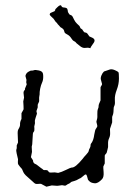

<svg xmlns="http://www.w3.org/2000/svg" viewBox="-20 -705 517 733"><path d="M75.2 -366.2 82 -382.8 80.1 -391.1 81.1 -399.9 77.1 -415Q79.1 -425.3 87.9 -430.7Q96.2 -436 100.6 -435.5Q105 -435.1 109.9 -437Q114.7 -439 128.4 -436Q142.1 -433.1 144 -423.8Q145 -419.9 145 -411.6Q145 -398.9 140.6 -389.6Q136.2 -380.4 133.3 -366.2Q130.9 -352.1 131.3 -349.1Q131.8 -346.2 130.4 -339.4Q128.9 -333 129.4 -325.7Q129.9 -318.4 128.9 -316.4Q127.9 -314.5 126 -310.1Q124 -306.2 124 -304.2V-297.4Q124 -293 123 -292L119.1 -280.8L121.1 -271Q120.1 -267.1 116.2 -256.3Q112.3 -245.6 113.3 -239.3Q113.8 -232.9 112.8 -231L110.8 -222.2Q110.8 -220.7 111.3 -212.9Q111.8 -205.1 108.9 -202.1Q106 -199.2 105.5 -194.3Q105 -189.5 103 -153.8L101.1 -145L102.1 -125L98.1 -105Q99.1 -103 106 -92.8Q106 -81.5 116.7 -78.1Q119.1 -77.1 120.1 -76.2L137.2 -63Q141.1 -61 146 -56.2Q148.9 -55.2 154.8 -55.7Q160.6 -56.2 163.1 -52.7Q166 -48.8 167.5 -47.4Q168.9 -45.9 178.7 -46.4Q188.5 -46.9 189 -46.9L202.1 -44.9Q214.8 -47.9 232.4 -56.6Q250 -65.4 253.9 -65.4Q267.1 -64 295.9 -99.1Q299.8 -105 309.1 -114.7Q318.4 -124.5 318.8 -129.4Q319.8 -134.8 322.8 -139.6Q325.7 -144.5 325.7 -149.4Q325.2 -154.8 330.1 -160.2Q337.4 -171.4 339.8 -190.9Q342.8 -210.4 347.2 -214.8L351.1 -221.2Q352.1 -225.1 350.1 -231.4Q348.1 -237.8 348.1 -241.2L351.1 -252.9Q352.1 -255.9 351.6 -269Q351.1 -282.2 354 -289.1Q356.9 -295.4 356.4 -299.8Q356 -305.7 363.8 -321.8V-371.1Q363.8 -373 367.2 -377.9Q370.6 -382.8 369.1 -386.2L365.2 -400.9Q363.3 -407.2 367.2 -417Q371.1 -426.8 377 -432.1Q377.9 -432.1 399.9 -439.9Q407.7 -441.9 418.9 -437Q430.2 -432.1 432.1 -429.2Q434.1 -426.8 434.1 -405.3Q434.1 -383.8 425.8 -362.3Q417.5 -340.8 418.5 -324.7Q419.9 -309.1 417 -302.2Q414.1 -295.9 414.1 -293.9L413.1 -276.9Q413.1 -271 408.2 -258.8V-237.8L399.9 -212.9Q399.9 -208 400.4 -197.3Q400.9 -186.5 396.5 -177.2Q392.1 -167.5 392.6 -157.2Q393.1 -147 392.6 -143.6Q392.1 -139.6 390.1 -132.8Q388.2 -126 387.7 -123.5Q387.7 -121.1 383.8 -117.2Q379.9 -113.3 379.9 -110.8V-81.1Q375 -71.3 374.5 -69.3Q374 -67.4 375.5 -48.3Q377 -28.8 369.6 -21Q353.5 -3.9 341.3 -5.4Q329.1 -6.3 322.8 -11.7Q316.9 -17.1 315.9 -19Q314.9 -21 314 -25.9Q313 -30.8 310.5 -36.6Q308.1 -42.5 299.3 -34.2Q287.1 -23.9 285.6 -23.9Q283.7 -23.9 279.3 -21Q272.5 -16.6 264.2 -14.2L253.9 -11.2Q252 -10.7 249 -7.8Q246.1 -4.9 242.2 -3.4Q238.3 -2 234.4 1Q231 3.9 228 3.9L216.8 2L203.1 3.9Q199.2 4.9 191.4 3.9Q183.6 2.9 177.7 2.9L157.2 7.8L137.2 -2.9Q134.8 -3.9 126 -2.9Q117.2 -2 114.3 -3.9Q110.8 -5.9 105.5 -11.2Q100.1 -16.6 87.9 -26.9Q75.7 -37.1 72.3 -42.5Q68.8 -47.9 67.4 -51.8Q65.9 -55.7 64.5 -58.6Q63 -61.5 57.1 -67.4Q51.8 -74.2 49.8 -77.1Q47.9 -80.1 48.3 -87.4Q48.8 -94.7 48.8 -97.2Q42 -124.5 42 -129.4Q42 -134.3 43.9 -139.2V-149.9L48.8 -161.1Q48.8 -167 47.9 -183.6Q46.9 -200.2 47.9 -205.1Q48.8 -210 53.2 -216.8Q57.1 -224.1 56.6 -230Q55.7 -238.8 62 -251V-272.9L68.8 -285.2Q70.8 -286.1 69.8 -300.8Q68.8 -315.4 68.8 -317.9L71.8 -332L69.8 -350.1Q69.8 -358.4 75.2 -361.8ZM192.4 -670.9Q193.4 -671.9 199.2 -677.7Q205.1 -683.6 209 -684.6Q212.9 -686 214.4 -682.1Q215.8 -678.2 220.2 -676.8Q234.4 -675.8 236.3 -671.9Q238.3 -668 238.8 -663.6Q238.8 -659.2 240.7 -656.7Q242.7 -654.3 244.1 -651.4Q245.1 -648.9 250 -647.5Q254.9 -646 256.8 -642.1Q258.8 -638.2 263.2 -629.4Q267.6 -620.6 273.9 -614.7Q280.3 -608.9 282.2 -606.9Q284.2 -605 285.2 -602.1Q286.1 -599.1 287.1 -597.7Q288.1 -596.2 291 -594.7Q294.4 -593.3 296.4 -588.9Q298.3 -585 303.2 -581.1Q311.5 -581.1 315.4 -574.2Q319.8 -567.4 321.3 -565.9Q323.2 -564.9 330.1 -562Q348.1 -554.7 336.4 -539.6Q325.2 -524.4 325.2 -521L315.9 -522.9L303.2 -522Q294.9 -521.5 285.2 -529.3Q275.4 -537.1 274.4 -538.1Q272.9 -539.1 272 -540Q271 -541 270 -542.5Q268.1 -545.4 262.7 -547.9Q257.3 -550.3 252 -559.1Q246.1 -568.4 237.8 -572.8Q230 -577.1 228 -579.1Q226.1 -581.1 224.6 -587.9Q223.1 -594.7 210.9 -601.1Q210 -603 205.1 -607.9Q200.2 -612.3 198.7 -615.2Q197.3 -618.2 195.3 -619.1Q193.4 -620.1 189.9 -625.5Q186 -630.9 184.6 -633.3Q182.6 -635.7 175.8 -641.6Q168.9 -647.5 169.9 -650.9Q170.9 -655.3 174.3 -656.2Q177.7 -657.2 188 -662.1Q190.9 -665 190.9 -667.5Q190.9 -669.9 192.4 -670.9Z"/></svg>

Font: AntiqueNobleLightItalic
Style: LightItalic
Weight: 400
Version: Version 001.000